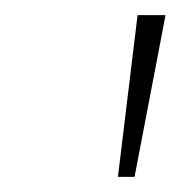

<svg xmlns="http://www.w3.org/2000/svg" viewBox="-20 -783 243 254"><path d="M136 -549 162 -763H199L158 -549Z"/></svg>

Font: Bitter ExtraLight
Style: Italic
Weight: 200
Italic angle: -9°
Designer: Sol Matas, and Bitter project Authors
Foundry: Sol Matas
Version: Version 2.001